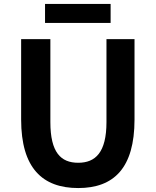

<svg xmlns="http://www.w3.org/2000/svg" viewBox="-20 -938 788 972"><path d="M376 14C556 14 661 -87 661 -333V-740H519V-320C519 -166 463 -114 376 -114C288 -114 235 -166 235 -320V-740H87V-333C87 -87 195 14 376 14ZM540 -822V-918H208V-822Z"/></svg>

Font: Kinto Sans
Style: Bold
Weight: 700
Designer: Authors: Ryoko NISHIZUKA  (kana & ideographs); Paul D. Hunt (Latin, Greek & Cyrillic); Wenlong ZHANG  (bopomofo); Sandol
Foundry: Adobe Systems Incorporated, ookami Inc.
Version: Version 0.001